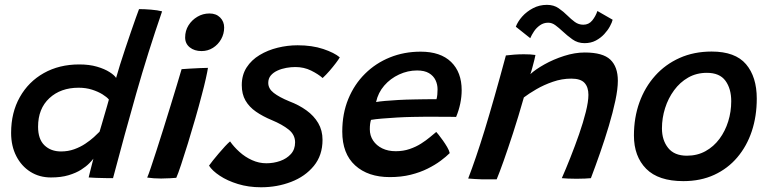

<svg xmlns="http://www.w3.org/2000/svg" viewBox="-20 -752 3256 812"><path d="M355 -1.5Q357 -10 360.8 -25.5Q364.5 -41 368.8 -57Q373 -73 375 -81Q370 -74 357.2 -61Q344.5 -48 323 -34.2Q301.5 -20.5 270 -11Q238.5 -1.5 195.5 -1.5Q146.5 -1.5 108.5 -25.5Q70.5 -49.5 48.8 -92Q27 -134.5 27 -190Q27 -276 63.8 -341.2Q100.5 -406.5 165.5 -443Q230.5 -479.5 315 -479.5Q358 -479.5 390.2 -470Q422.5 -460.5 443.2 -447.2Q464 -434 471 -422.5Q477.5 -446 487.8 -478.8Q498 -511.5 510 -547.2Q522 -583 533.5 -616.5Q545 -650 554.2 -675.8Q563.5 -701.5 568 -713.5Q591 -713.5 618.8 -711.2Q646.5 -709 665.5 -704Q605.5 -530 556 -356Q506.5 -182 458 1.5Q447.5 1.5 427.2 1.2Q407 1 386.5 0.2Q366 -0.5 355 -1.5ZM238 -111.5Q268 -111.5 293.8 -120.8Q319.5 -130 340.5 -144Q361.5 -158 377 -172Q392.5 -186 401 -195Q404.5 -206.5 410 -225.2Q415.5 -244 421.5 -264.8Q427.5 -285.5 432.8 -303.5Q438 -321.5 440.5 -331Q432 -341.5 413.5 -353Q395 -364.5 369.2 -372.8Q343.5 -381 312.5 -381Q236.5 -381 188.8 -336.8Q141 -292.5 141 -216Q141 -163.5 168 -137.5Q195 -111.5 238 -111.5Z M725.5 0Q717 0.5 699 1.8Q681 3 661.5 3Q646 3 631 2Q616 1 602.5 -1Q607.5 -12 617.8 -42.5Q628 -73 642 -116Q656 -159 671.2 -207.8Q686.5 -256.5 701.2 -304.5Q716 -352.5 728.2 -393Q740.5 -433.5 748 -459.5Q761 -460.5 782.2 -461.8Q803.5 -463 825 -464Q846.5 -465 859.5 -465Q857.5 -451 850.5 -419.5Q843.5 -388 833.5 -351Q821.5 -304.5 806 -250.8Q790.5 -197 774.8 -146Q759 -95 746 -55.8Q733 -16.5 725.5 0ZM832.5 -536Q802 -536 782.5 -551.8Q763 -567.5 763 -593.5Q763 -622 777.2 -644.8Q791.5 -667.5 814.8 -681.2Q838 -695 866 -695Q894 -695 911 -678Q928 -661 928 -635.5Q928 -609 915.2 -586.2Q902.5 -563.5 880.8 -549.8Q859 -536 832.5 -536Z M1084 40Q1031 40 986.2 26.2Q941.5 12.5 909.5 -8.8Q877.5 -30 864 -51.5Q869 -59 880.2 -73Q891.5 -87 905 -103Q918.5 -119 931.5 -133Q944.5 -147 953 -154Q969 -131 992.8 -109.5Q1016.5 -88 1045.8 -74.8Q1075 -61.5 1106.5 -61.5Q1137 -61.5 1164.8 -71.2Q1192.5 -81 1210.2 -100.5Q1228 -120 1228 -150Q1228 -182 1201 -203.8Q1174 -225.5 1129.5 -244Q1091 -260 1062.5 -279.8Q1034 -299.5 1018.2 -326.8Q1002.5 -354 1002.5 -392Q1002.5 -435 1023 -466.8Q1043.5 -498.5 1078 -519.2Q1112.5 -540 1154.2 -550.2Q1196 -560.5 1238.5 -560.5Q1300 -560.5 1347 -544.8Q1394 -529 1417 -509.5Q1412 -500.5 1400.2 -485Q1388.5 -469.5 1373.8 -452.5Q1359 -435.5 1344.5 -422Q1326 -438.5 1295.8 -453.5Q1265.5 -468.5 1229 -468.5Q1210.5 -468.5 1190.8 -465Q1171 -461.5 1153.5 -453.5Q1136 -445.5 1125.2 -432.8Q1114.5 -420 1114.5 -401.5Q1114.5 -377 1137.8 -359Q1161 -341 1203.5 -323.5Q1244.5 -308 1276 -285.2Q1307.5 -262.5 1325.8 -231.5Q1344 -200.5 1344 -160.5Q1344 -95 1307.2 -50.2Q1270.5 -5.5 1211.2 17.2Q1152 40 1084 40Z M1882 -104.5Q1867 -89.5 1843.5 -72Q1820 -54.5 1788.5 -38.8Q1757 -23 1717 -13Q1677 -3 1628.5 -3Q1536.5 -3 1482 -52.5Q1427.5 -102 1427.5 -195.5Q1427.5 -271.5 1453 -333.5Q1478.5 -395.5 1523.8 -440.2Q1569 -485 1629 -509.2Q1689 -533.5 1759 -533.5Q1843 -533.5 1887.8 -490Q1932.5 -446.5 1932.5 -370.5Q1932.5 -343 1926.5 -314Q1920.5 -285 1909 -257.5Q1903 -258 1881 -258Q1859 -258 1829.2 -258.2Q1799.5 -258.5 1771 -258.2Q1742.5 -258 1724 -257.5Q1693.5 -257 1659 -255Q1624.5 -253 1595 -250.5Q1565.5 -248 1549 -245Q1544 -229.5 1544 -205.5Q1544 -178.5 1558 -157.5Q1572 -136.5 1596.5 -124.5Q1621 -112.5 1653.5 -112.5Q1685.5 -112.5 1712.5 -121.8Q1739.5 -131 1761 -144.8Q1782.5 -158.5 1798.5 -172Q1814.5 -185.5 1825 -194Q1827.5 -191.5 1835.5 -181.5Q1843.5 -171.5 1853.2 -157.8Q1863 -144 1871.2 -130Q1879.5 -116 1882 -104.5ZM1570.5 -320.5Q1584 -323 1608.5 -325.2Q1633 -327.5 1665.2 -329.2Q1697.5 -331 1733.5 -331.5Q1754.5 -332 1774.5 -332.2Q1794.5 -332.5 1808.5 -332.5Q1822.5 -332.5 1826 -332.5Q1828.5 -341 1829.5 -352.2Q1830.5 -363.5 1830.5 -374Q1830.5 -395 1821.8 -413.2Q1813 -431.5 1794 -442.8Q1775 -454 1744 -454Q1704.5 -454 1667.8 -437Q1631 -420 1605 -390Q1579 -360 1570.5 -320.5Z M2080.5 6.5Q2069 6.5 2052.8 6.5Q2036.5 6.5 2020 6.5Q2005.5 6 1987 5Q1968.5 4 1960 3Q1976 -38.5 1993.2 -89Q2010.5 -139.5 2029.8 -202.2Q2049 -265 2071.2 -343Q2093.5 -421 2119.5 -517.5Q2134.5 -519.5 2154.8 -521Q2175 -522.5 2195.5 -522.5Q2209 -522.5 2222.2 -521.8Q2235.5 -521 2244.5 -519.5Q2244 -514.5 2240 -499Q2236 -483.5 2231.5 -466.5Q2227 -449.5 2223 -438.5Q2244 -458 2282.2 -479.5Q2320.5 -501 2365.8 -515.5Q2411 -530 2453 -530Q2529.5 -530 2561.2 -499.8Q2593 -469.5 2593 -410.5Q2593 -376 2582.5 -326.5Q2572 -277 2555 -220Q2538 -163 2518 -105.8Q2498 -48.5 2479 1.5Q2470.5 2.5 2453.8 3.2Q2437 4 2418.5 4Q2399 4 2382 3.2Q2365 2.5 2356 1.5Q2373 -37 2392.2 -85.5Q2411.5 -134 2429 -184.2Q2446.5 -234.5 2457.5 -278.5Q2468.5 -322.5 2468.5 -351Q2468.5 -383.5 2452 -401.5Q2435.5 -419.5 2396 -419.5Q2356.5 -419.5 2318.2 -406.2Q2280 -393 2248.2 -374.5Q2216.5 -356 2195.5 -340Q2172 -257.5 2149.8 -189.2Q2127.5 -121 2109.8 -71Q2092 -21 2080.5 6.5ZM2161.5 -639Q2169.5 -660.5 2188.2 -681.8Q2207 -703 2234 -717.2Q2261 -731.5 2293 -731.5Q2322 -731.5 2342.5 -717.2Q2363 -703 2380 -686Q2395 -671 2411 -659.2Q2427 -647.5 2447 -647.5Q2470 -647.5 2484.5 -665.2Q2499 -683 2506.5 -705.5L2571 -668.5Q2568.5 -657.5 2559.5 -640.8Q2550.5 -624 2535.5 -607.8Q2520.5 -591.5 2499.8 -580.5Q2479 -569.5 2452 -569.5Q2423 -569.5 2400.5 -585.8Q2378 -602 2359.5 -619.5Q2344 -634 2329.2 -645Q2314.5 -656 2298.5 -656Q2279 -656 2263.8 -645.2Q2248.5 -634.5 2238.5 -619.5Q2228.5 -604.5 2222.5 -590.5Z M2870 14Q2764.5 14 2712.8 -38.2Q2661 -90.5 2661 -179Q2661 -254.5 2684.2 -319Q2707.5 -383.5 2750.8 -431.8Q2794 -480 2854.5 -507Q2915 -534 2989.5 -534Q3089.5 -534 3135 -480.5Q3180.5 -427 3180.5 -335Q3180.5 -260.5 3159.5 -197.2Q3138.5 -134 3098.2 -86.5Q3058 -39 3000.5 -12.5Q2943 14 2870 14ZM2885 -93.5Q2929 -93.5 2963.8 -112.8Q2998.5 -132 3022.8 -164.8Q3047 -197.5 3059.8 -238.8Q3072.5 -280 3072.5 -324Q3072.5 -377 3048 -410.5Q3023.5 -444 2969.5 -444Q2925.5 -444 2890.5 -424Q2855.5 -404 2830.8 -370.2Q2806 -336.5 2792.8 -294.8Q2779.5 -253 2779.5 -209Q2779.5 -159 2805.8 -126.2Q2832 -93.5 2885 -93.5Z"/></svg>

Font: Grandstander Thin Medium
Style: Italic
Weight: 500
Italic angle: -15°
Version: Version 1.200